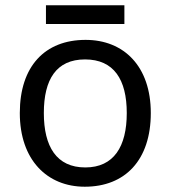

<svg xmlns="http://www.w3.org/2000/svg" viewBox="-20 -697 645 727"><path d="M451 -677H154V-606H451ZM551 -269C551 -446 449 -546 304 -546C150 -546 55 -446 55 -269C55 -91 159 10 301 10C454 10 551 -91 551 -269ZM146 -269C146 -396 193 -472 302 -472C411 -472 460 -396 460 -269C460 -142 411 -63 303 -63C194 -63 146 -142 146 -269Z"/></svg>

Font: Noto Sans Bengali
Style: Regular
Weight: 400
Designer: Jelle Bosma - Monotype Design Team
Foundry: Monotype Imaging Inc.
Version: Version 2.003